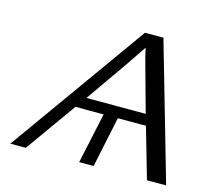

<svg xmlns="http://www.w3.org/2000/svg" viewBox="-100 -816 1044 938"><g transform="rotate(15 422.0 -347.0)"><path d="M26.9 0 522 -693.8H615.2L814.9 0H717.8L644 -256.8L620.1 -255.9H502L448.2 0H375L430.2 -255.9H340.8L288.1 -256.8L105 0ZM328.1 -312H627.9L554.2 -579.1L543.9 -624Q538.1 -615.2 472.2 -518.1Z"/></g></svg>

Font: CMU Sans Serif
Style: Oblique
Weight: 500
Italic angle: -12°
Version: Version 0.7.0